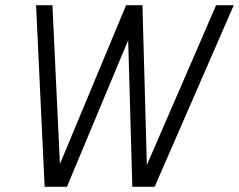

<svg xmlns="http://www.w3.org/2000/svg" viewBox="-20 -720 921 740"><path d="M152 0H238L474 -565L490 0H576L881 -700H813L546 -84L529 -700H466L211 -88L182 -700H119Z"/></svg>

Font: Uncut Sans Book Italic
Style: Regular
Weight: 350
Italic angle: -11°
Designer: Kasper Nordkvist
Foundry: UNCUT.wtf
Version: Version 1.304;Glyphs 3.2 (3246)